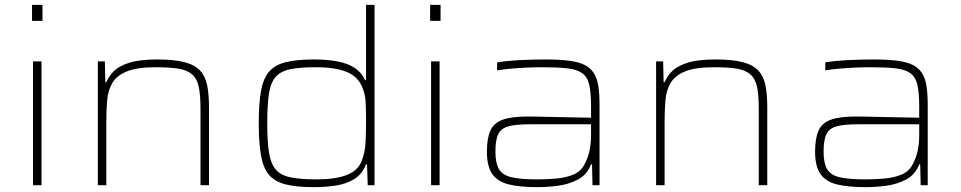

<svg xmlns="http://www.w3.org/2000/svg" viewBox="-20 -763 3959 791"><path d="M112 -677V-743H155V-677ZM116 0V-510H151V0Z M383 0V-510H412L414 -424H418Q428 -449 449 -470Q470 -491 512.5 -504.5Q555 -518 628 -518Q697 -518 739.5 -507Q782 -496 804 -472.5Q826 -449 833.5 -411.5Q841 -374 841 -320V0H806V-315Q806 -371 799 -404.5Q792 -438 772 -456Q752 -474 716 -480Q680 -486 621 -486Q545 -486 503 -469Q461 -452 443 -421.5Q425 -391 421.5 -350.5Q418 -310 418 -264V0Z M1273 8Q1201 8 1156 -3.5Q1111 -15 1087.5 -43.5Q1064 -72 1055 -123.5Q1046 -175 1046 -255Q1046 -335 1055 -386.5Q1064 -438 1087.5 -466.5Q1111 -495 1156 -506.5Q1201 -518 1273 -518Q1331 -518 1373 -509.5Q1415 -501 1442.5 -482.5Q1470 -464 1484 -433H1488V-743H1523V0H1495L1492 -86H1488Q1472 -45 1439 -25Q1406 -5 1363 1.5Q1320 8 1273 8ZM1285 -24Q1362 -24 1408.5 -42Q1455 -60 1470 -100Q1484 -136 1486 -175Q1488 -214 1488 -269Q1488 -305 1486.5 -339Q1485 -373 1474 -400Q1456 -447 1409 -466.5Q1362 -486 1280 -486Q1216 -486 1176.5 -478Q1137 -470 1116 -446.5Q1095 -423 1088 -377Q1081 -331 1081 -255Q1081 -179 1088.5 -133Q1096 -87 1117 -63.5Q1138 -40 1178.5 -32Q1219 -24 1285 -24Z M1752 -677V-743H1795V-677ZM1756 0V-510H1791V0Z M2194 8Q2123 8 2077 -3Q2031 -14 2008.5 -45.5Q1986 -77 1986 -138Q1986 -194 2000.5 -225.5Q2015 -257 2051.5 -270Q2088 -283 2153 -283Q2165 -283 2194 -282.5Q2223 -282 2261.5 -281Q2300 -280 2340 -279.5Q2380 -279 2415 -278V-324Q2415 -381 2407.5 -413.5Q2400 -446 2378.5 -461.5Q2357 -477 2317 -481.5Q2277 -486 2212 -486Q2186 -486 2151 -484.5Q2116 -483 2083 -480Q2050 -477 2028 -473V-506Q2063 -512 2115 -515Q2167 -518 2228 -518Q2284 -518 2323.5 -513Q2363 -508 2387.5 -496Q2412 -484 2426 -462.5Q2440 -441 2445 -408.5Q2450 -376 2450 -330V0H2421L2419 -86H2415Q2399 -44 2362 -24Q2325 -4 2280.5 2Q2236 8 2194 8ZM2193 -24Q2234 -24 2272.5 -27.5Q2311 -31 2341.5 -43.5Q2372 -56 2387 -84Q2403 -114 2409 -143.5Q2415 -173 2415 -210V-251H2164Q2107 -251 2076 -243Q2045 -235 2033 -211Q2021 -187 2021 -138Q2021 -92 2035 -67Q2049 -42 2086.5 -33Q2124 -24 2193 -24Z M2683 0V-510H2712L2714 -424H2718Q2728 -449 2749 -470Q2770 -491 2812.5 -504.5Q2855 -518 2928 -518Q2997 -518 3039.5 -507Q3082 -496 3104 -472.5Q3126 -449 3133.5 -411.5Q3141 -374 3141 -320V0H3106V-315Q3106 -371 3099 -404.5Q3092 -438 3072 -456Q3052 -474 3016 -480Q2980 -486 2921 -486Q2845 -486 2803 -469Q2761 -452 2743 -421.5Q2725 -391 2721.5 -350.5Q2718 -310 2718 -264V0Z M3546 8Q3475 8 3429 -3Q3383 -14 3360.5 -45.5Q3338 -77 3338 -138Q3338 -194 3352.5 -225.5Q3367 -257 3403.5 -270Q3440 -283 3505 -283Q3517 -283 3546 -282.5Q3575 -282 3613.5 -281Q3652 -280 3692 -279.5Q3732 -279 3767 -278V-324Q3767 -381 3759.5 -413.5Q3752 -446 3730.5 -461.5Q3709 -477 3669 -481.5Q3629 -486 3564 -486Q3538 -486 3503 -484.5Q3468 -483 3435 -480Q3402 -477 3380 -473V-506Q3415 -512 3467 -515Q3519 -518 3580 -518Q3636 -518 3675.5 -513Q3715 -508 3739.5 -496Q3764 -484 3778 -462.5Q3792 -441 3797 -408.5Q3802 -376 3802 -330V0H3773L3771 -86H3767Q3751 -44 3714 -24Q3677 -4 3632.5 2Q3588 8 3546 8ZM3545 -24Q3586 -24 3624.5 -27.5Q3663 -31 3693.5 -43.5Q3724 -56 3739 -84Q3755 -114 3761 -143.5Q3767 -173 3767 -210V-251H3516Q3459 -251 3428 -243Q3397 -235 3385 -211Q3373 -187 3373 -138Q3373 -92 3387 -67Q3401 -42 3438.5 -33Q3476 -24 3545 -24Z"/></svg>

Font: Saira Expanded Thin
Style: Regular
Weight: 250
Width: 7
Designer: Hector Gatti with collaboration of the Omnibus-Type team
Foundry: Omnibus-Type
Version: Version 1.101